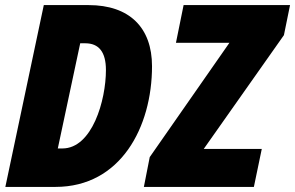

<svg xmlns="http://www.w3.org/2000/svg" viewBox="-20 -734 1159 754"><path d="M1 0H198C454 0 577 -235 577 -474C577 -626 488 -714 328 -714H152ZM545 0H977L1008 -149H780L1095 -596L1119 -714H701L671 -566H881L568 -117ZM225 -151H207L295 -564H315C368 -564 396 -530 396 -459C396 -340 342 -151 225 -151Z"/></svg>

Font: Noto Sans Condensed Black
Style: Italic
Weight: 900
Width: 3
Italic angle: -12°
Designer: Monotype Design Team
Foundry: Monotype Imaging Inc.
Version: Version 2.013